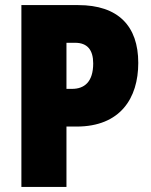

<svg xmlns="http://www.w3.org/2000/svg" viewBox="-20 -734 594 754"><path d="M287 -714H64V0H241V-237H281C452 -237 523 -348 523 -487C523 -632 444 -714 287 -714ZM275 -566C323 -566 346 -538 346 -485C346 -412 311 -385 263 -385H241V-566Z"/></svg>

Font: Noto Sans Thai Looped Condensed Black
Style: Regular
Weight: 900
Width: 3
Designer: Sasikarn Vongin, Ben Mitchell
Foundry: The Fontpad Ltd
Version: Version 1.001